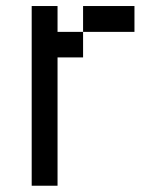

<svg xmlns="http://www.w3.org/2000/svg" viewBox="-20 -546 540 624"><path d="M83 57.6V-526.4H167V-442.4H250V-359.4H167V57.6ZM250 -442.4V-526.4H417V-442.4Z"/></svg>

Font: KH Dot Kodenmachou 12
Style: Regular
Weight: 400
Designer: Original version for X68000 by Keitarou Hiraki (http://hp.vector.co.jp/authors/VA000874/) / TrueType conversion by Homem
Version: Version 1.00.20150527